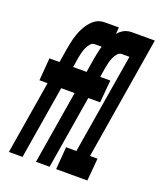

<svg xmlns="http://www.w3.org/2000/svg" viewBox="-136 -824 772 913"><g transform="rotate(20 250.0 -367.5)"><path d="M18 0 79 -370H38L47 -484H98L109 -552Q112 -567 114.5 -581Q117 -595 121 -609.5Q125 -624 130 -637.5Q135 -651 142.5 -665.5Q150 -680 159 -692Q168 -704 180 -714.5Q192 -725 206 -730Q220 -735 234 -735H307L299 -635L297 -621H226Q213 -621 203.5 -609Q194 -597 189 -585Q184 -573 180.5 -559.5Q177 -546 175 -534L167 -484H261L251 -370H148L87 0ZM155 0 216 -370H175L184 -484H235L246 -552Q249 -567 251.5 -581Q254 -595 258 -609.5Q262 -624 267 -637.5Q272 -651 279.5 -665.5Q287 -680 296 -692Q305 -704 317 -714.5Q329 -725 343 -730Q357 -735 371 -735H444L436 -635L434 -621H363Q350 -621 340.5 -609Q331 -597 326 -585Q321 -573 317.5 -559.5Q314 -546 312 -534L304 -484H355L345 -370H285L224 0ZM257 0 266 -114H318L402 -621H364L373 -735H489L387 -114H425L415 0Z"/></g></svg>

Font: Iosevka Heavy Oblique
Style: Regular
Weight: 900
Italic angle: -9°
Monospace: yes
Designer: Belleve Invis
Foundry: Belleve Invis
Version: Version 32.5.0; ttfautohint (v1.8.4)